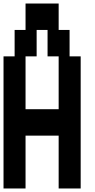

<svg xmlns="http://www.w3.org/2000/svg" viewBox="-20 -1050 540 1090"><path d="M0 20V-730H63V-880H125V-1030H313V-880H375V-730H438V20H313V-280H125V20ZM125 -430H313V-730H250V-880H188V-730H125Z"/></svg>

Font: 2P VHS
Style: Regular
Weight: 400
Designer: CodeMan38
Foundry: CodeMan38
Version: Version 3.000